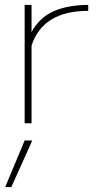

<svg xmlns="http://www.w3.org/2000/svg" viewBox="-20 -500 418 779"><path d="M80 -480H108V-370Q140 -429 198 -454.5Q256 -480 338 -480V-456Q154 -456 108 -315V0H80ZM80 70H111L26 259H1Z"/></svg>

Font: Prompt Thin
Style: Regular
Weight: 250
Designer: Katatrad Team
Foundry: CadsonDemak
Version: Version 1.001